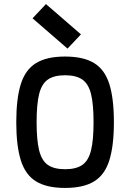

<svg xmlns="http://www.w3.org/2000/svg" viewBox="-20 -910 640 944"><path d="M300 14Q210 14 157.5 -18Q105 -50 82.5 -121.5Q60 -193 60 -309Q60 -426 82.5 -497Q105 -568 157.5 -600Q210 -632 300 -632Q390 -632 442.5 -600Q495 -568 517.5 -497Q540 -426 540 -309Q540 -193 517.5 -121.5Q495 -50 442.5 -18Q390 14 300 14ZM300 -78Q354 -78 384.5 -99Q415 -120 427.5 -170.5Q440 -221 440 -309Q440 -398 427.5 -448Q415 -498 384.5 -519Q354 -540 300 -540Q246 -540 215.5 -519Q185 -498 172.5 -448Q160 -398 160 -309Q160 -221 172.5 -170.5Q185 -120 215.5 -99Q246 -78 300 -78ZM312 -671 140 -820 206 -890 378 -741Z"/></svg>

Font: Victor Mono
Style: Bold
Weight: 700
Monospace: yes
Designer: Rune Bjørnerås
Version: Version 1.561;gftools[0.9.30]